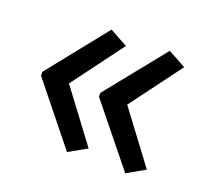

<svg xmlns="http://www.w3.org/2000/svg" viewBox="-81 -566 651 604"><g transform="rotate(20 244.5 -264.0)"><path d="M38 -270V-257L197 -59L257 -93L129 -264L257 -436L197 -469ZM232 -270V-257L392 -59L452 -93L324 -264L452 -436L392 -469Z"/></g></svg>

Font: Noto Sans Thai Looped SemiCondensed
Style: Regular
Weight: 400
Width: 4
Designer: Sasikarn Vongin, Ben Mitchell
Foundry: The Fontpad Ltd
Version: Version 1.001